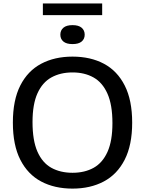

<svg xmlns="http://www.w3.org/2000/svg" viewBox="-20 -1075 834 1104"><path d="M397 9.5Q293.5 9.5 216.5 -31.5Q139.5 -72.5 96.8 -156.5Q54 -240.5 54 -370Q54 -499.5 96.8 -583.5Q139.5 -667.5 216.8 -708.5Q294 -749.5 397 -749.5Q500.5 -749.5 577.5 -708.5Q654.5 -667.5 697.2 -583.2Q740 -499 740 -370Q740 -241 697 -156.8Q654 -72.5 576.8 -31.5Q499.5 9.5 397 9.5ZM397 -81.5Q467 -81.5 518.5 -110.2Q570 -139 598.2 -202Q626.5 -265 626.5 -367Q626.5 -472 598 -536.2Q569.5 -600.5 518 -629.5Q466.5 -658.5 397 -658.5Q327.5 -658.5 275.8 -630Q224 -601.5 195.5 -538.5Q167 -475.5 167 -373Q167 -267.5 195.2 -203.2Q223.5 -139 275.2 -110.2Q327 -81.5 397 -81.5ZM397 -821.5Q362 -821.5 344.5 -836.2Q327 -851 327 -875.5Q327 -900.5 344.5 -915.5Q362 -930.5 397 -930.5Q432 -930.5 449.5 -915.5Q467 -900.5 467 -875.5Q467 -851 449.5 -836.2Q432 -821.5 397 -821.5ZM226.5 -988V-1055H567.5V-988Z"/></svg>

Font: Encode Sans SC SemiExpanded Medium
Style: Regular
Weight: 500
Width: 6
Designer: Multiple Designers
Foundry: Impallari Type
Version: Version 3.002